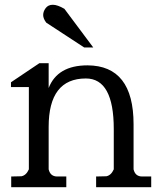

<svg xmlns="http://www.w3.org/2000/svg" viewBox="-20 -785 684 805"><path d="M250 -748 371 -586H333L174 -690Q161 -707 161 -722Q161 -737 171.5 -751Q182 -765 201.5 -765Q221 -765 250 -748ZM184 -416Q221 -511 347 -511Q540 -510 540 -264V-75Q547 -45 576 -45H614V0H383V-45L426 -46Q446 -50 457 -75V-244Q457 -456 340 -456Q184 -456 184 -253V-75Q191 -45 220 -45H258V0H27V-45L70 -46Q90 -50 101 -75V-420H26V-440L145 -520H184Z"/></svg>

Font: Sawarabi Mincho
Style: Regular
Weight: 400
Version: Version 1.00